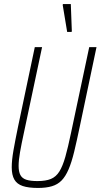

<svg xmlns="http://www.w3.org/2000/svg" viewBox="-20 -921 497 949"><path d="M168 8Q121 8 92.5 -1.5Q64 -11 51 -33.5Q38 -56 38 -94Q38 -129 46.5 -177.5Q55 -226 69 -294L152 -688H188L98 -264Q86 -209 79 -169Q72 -129 72 -101Q72 -72 81 -55.5Q90 -39 110.5 -32.5Q131 -26 165 -26Q206 -26 231.5 -36.5Q257 -47 273.5 -73.5Q290 -100 303 -146Q316 -192 331 -264L421 -688H457L374 -294Q359 -222 346.5 -170.5Q334 -119 319 -84Q304 -49 284.5 -29Q265 -9 236.5 -0.5Q208 8 168 8ZM312 -763 290 -896 291 -901H330L335 -768L334 -763Z"/></svg>

Font: Saira Condensed Thin
Style: Italic
Weight: 250
Width: 3
Italic angle: -12°
Designer: Hector Gatti with collaboration of the Omnibus-Type team
Foundry: Omnibus-Type
Version: Version 1.101